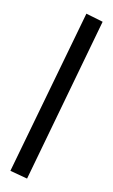

<svg xmlns="http://www.w3.org/2000/svg" viewBox="-99 -774 591 1005"><g transform="rotate(10 197.0 -271.0)"><path d="M120 181 27 156 276 -723 367 -696Z"/></g></svg>

Font: EauTest
Style: Bold
Weight: 700
Designer: Christian Thalmann (Catharsis Fonts)
Version: Version 0.001;PS 000.001;hotconv 1.0.88;makeotf.lib2.5.64775